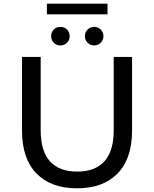

<svg xmlns="http://www.w3.org/2000/svg" viewBox="-20 -1007 831 1035"><path d="M98.7 -302.4V-700H199.3V-306Q199.3 -192 249.6 -137Q300 -82 396.1 -82Q492.3 -82 542.6 -137Q593 -192 593 -306V-700H691.9V-302.4Q691.9 -152.1 614 -72Q536.1 8.1 395.3 8.1Q254.4 8.1 176.6 -72Q98.7 -152.1 98.7 -302.4ZM437.6 -812.1Q437.6 -833.4 452.4 -847.8Q467.3 -862.1 487.6 -862.1Q508 -862.1 522.8 -847.8Q537.6 -833.4 537.6 -812.1Q537.6 -791 522.8 -776.6Q508 -762.1 487.6 -762.1Q467.3 -762.1 452.4 -776.6Q437.6 -791 437.6 -812.1ZM255.6 -812.1Q255.6 -833.4 270 -847.8Q284.4 -862.1 305.6 -862.1Q326.9 -862.1 341.2 -847.8Q355.6 -833.4 355.6 -812.1Q355.6 -791 341.2 -776.6Q326.9 -762.1 305.6 -762.1Q284.4 -762.1 270 -776.6Q255.6 -791 255.6 -812.1ZM232.7 -987.3H559.6V-929.6H232.7Z"/></svg>

Font: iiserrat Thin
Style: Regular
Weight: 100
Designer: Akira Ohta
Foundry: Akira Ohta
Version: Version 1.200;Glyphs 3.3.1 (3343)